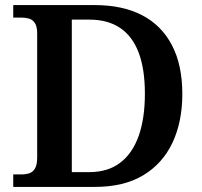

<svg xmlns="http://www.w3.org/2000/svg" viewBox="-20 -734 792 754"><path d="M32 0V-49H63Q81 -49 95 -53.5Q109 -58 117.5 -72.5Q126 -87 126 -116V-602Q126 -630 117 -643.5Q108 -657 94 -661Q80 -665 63 -665H32V-714H353Q461 -714 537.5 -674.5Q614 -635 655 -557Q696 -479 696 -365Q696 -256 657.5 -174Q619 -92 543 -46Q467 0 352 0ZM330 -58Q403 -58 451.5 -94.5Q500 -131 524.5 -200Q549 -269 549 -366Q549 -463 524.5 -527.5Q500 -592 451.5 -624.5Q403 -657 331 -657H262V-58Z"/></svg>

Font: Noto Serif Gujarati SemiBold
Style: Regular
Weight: 600
Version: Version 2.102